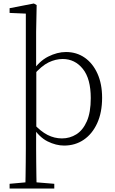

<svg xmlns="http://www.w3.org/2000/svg" viewBox="-20 -820 657 1100"><path d="M125 260Q126 229 126.5 189.5Q127 150 127.5 108.5Q128 67 128 32V-742L35 -746V-773L174 -800L190 -791L187 -637V-427L188 -416V-85L187 -76V32Q187 67 187.5 108.5Q188 150 188.5 189.5Q189 229 190 260ZM347 14Q301 14 252.5 -10Q204 -34 163 -98H160L172 -112Q213 -67 252.5 -47Q292 -27 335 -27Q380 -27 417.5 -50.5Q455 -74 477.5 -125Q500 -176 500 -258Q500 -369 454.5 -425.5Q409 -482 339 -482Q299 -482 258.5 -462.5Q218 -443 171 -389L159 -405H161Q203 -469 255.5 -495.5Q308 -522 358 -522Q419 -522 465.5 -489.5Q512 -457 538.5 -398Q565 -339 565 -260Q565 -176 537 -114.5Q509 -53 460 -19.5Q411 14 347 14ZM35 260V233L146 223H169L291 233V260Z"/></svg>

Font: Noto Serif SC ExtraLight ExtraLight
Style: Regular
Weight: 250
Version: Version 2.002-H1;hotconv 1.1.0;makeotfexe 2.6.0